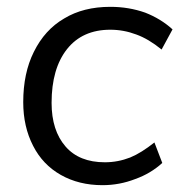

<svg xmlns="http://www.w3.org/2000/svg" viewBox="-20 -535 535 562"><path d="M280 7Q211 7 158 -23Q105 -53 77 -108Q48 -164 48 -236Q48 -321 79 -383Q111 -448 168 -481Q224 -515 303 -515Q357 -515 405 -498Q451 -480 485 -449L453 -390Q415 -421 379 -434Q342 -448 303 -448Q221 -448 176 -391Q131 -334 131 -234Q131 -153 172 -106Q212 -60 287 -60Q325 -60 361 -74Q378 -81 395.5 -92Q413 -103 432 -118L455 -58Q421 -27 376 -11Q330 7 280 7Z"/></svg>

Font: PRinguin Sans
Style: Italic
Weight: 400
Designer: Vernon Adams
Foundry: Vernon Adams
Version: ""